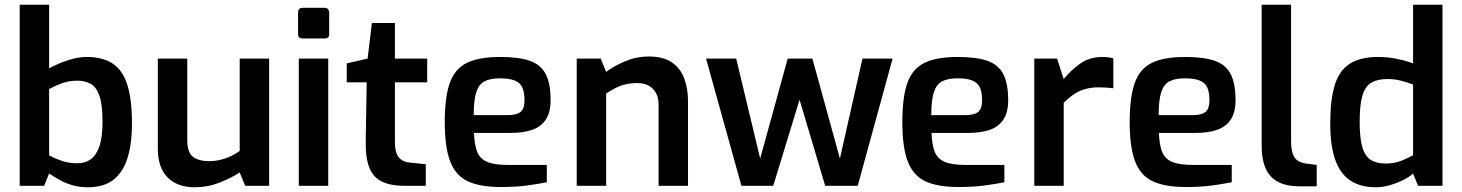

<svg xmlns="http://www.w3.org/2000/svg" viewBox="-20 -783 6159 809"><path d="M351 6Q315 6 285.5 -2.5Q256 -11 232 -24.5Q208 -38 187 -52L166 0H63V-763H187V-495Q221 -514 264.5 -528.5Q308 -543 345 -543Q413 -543 455 -515Q497 -487 516.5 -425.5Q536 -364 536 -263Q536 -175 516.5 -115Q497 -55 456.5 -24.5Q416 6 351 6ZM306 -95Q339 -95 362.5 -112Q386 -129 399 -167Q412 -205 412 -269Q412 -345 398 -382Q384 -419 360 -431Q336 -443 306 -443Q271 -443 242 -432.5Q213 -422 187 -408V-128Q210 -116 239.5 -105.5Q269 -95 306 -95Z M801 6Q727 6 686 -35.5Q645 -77 645 -157V-536H769V-193Q769 -140 793.5 -122Q818 -104 860 -104Q895 -104 928 -115Q961 -126 990 -147V-536H1114V0H1013L990 -56Q952 -32 903.5 -13Q855 6 801 6Z M1255 -621Q1236 -621 1236 -639V-730Q1236 -750 1255 -750H1349Q1358 -750 1362.5 -744Q1367 -738 1367 -730V-639Q1367 -621 1349 -621ZM1239 0V-536H1363V0Z M1685 0Q1627 0 1590 -17.5Q1553 -35 1536.5 -76Q1520 -117 1521 -184L1525 -436H1441V-516L1529 -536L1547 -686H1644V-536H1780V-436H1644V-185Q1644 -159 1649 -142.5Q1654 -126 1663.5 -116.5Q1673 -107 1684 -103Q1695 -99 1707 -98L1774 -91V0Z M2090 5Q2003 5 1951.5 -19Q1900 -43 1877 -102.5Q1854 -162 1854 -268Q1854 -376 1876 -435.5Q1898 -495 1949 -519Q2000 -543 2087 -543Q2164 -543 2210.5 -527.5Q2257 -512 2278.5 -472.5Q2300 -433 2300 -361Q2300 -310 2280 -279.5Q2260 -249 2222.5 -236Q2185 -223 2134 -223H1977Q1979 -173 1990.5 -143.5Q2002 -114 2032.5 -101Q2063 -88 2122 -88H2284V-15Q2243 -7 2197.5 -1Q2152 5 2090 5ZM1976 -298H2122Q2157 -298 2173.5 -311.5Q2190 -325 2190 -361Q2190 -396 2180 -416Q2170 -436 2147 -444.5Q2124 -453 2087 -453Q2045 -453 2021 -440Q1997 -427 1986.5 -393.5Q1976 -360 1976 -298Z M2410 0V-536H2511L2534 -480Q2567 -505 2614.5 -525Q2662 -545 2713 -545Q2776 -545 2812 -519.5Q2848 -494 2863.5 -451Q2879 -408 2879 -357V0H2755V-342Q2755 -371 2744 -391Q2733 -411 2713.5 -422Q2694 -433 2666 -433Q2640 -433 2617.5 -428Q2595 -423 2575 -413Q2555 -403 2534 -389V0Z M3104 0 2955 -536H3082L3183 -115L3299 -536H3403L3519 -115L3614 -536H3741L3594 0H3457L3349 -363L3238 0Z M4018 5Q3931 5 3879.5 -19Q3828 -43 3805 -102.5Q3782 -162 3782 -268Q3782 -376 3804 -435.5Q3826 -495 3877 -519Q3928 -543 4015 -543Q4092 -543 4138.5 -527.5Q4185 -512 4206.5 -472.5Q4228 -433 4228 -361Q4228 -310 4208 -279.5Q4188 -249 4150.5 -236Q4113 -223 4062 -223H3905Q3907 -173 3918.5 -143.5Q3930 -114 3960.5 -101Q3991 -88 4050 -88H4212V-15Q4171 -7 4125.5 -1Q4080 5 4018 5ZM3904 -298H4050Q4085 -298 4101.5 -311.5Q4118 -325 4118 -361Q4118 -396 4108 -416Q4098 -436 4075 -444.5Q4052 -453 4015 -453Q3973 -453 3949 -440Q3925 -427 3914.5 -393.5Q3904 -360 3904 -298Z M4338 0V-536H4434L4462 -450Q4494 -489 4533 -516Q4572 -543 4626 -543Q4637 -543 4649 -541.5Q4661 -540 4671 -537V-411Q4657 -413 4641 -414Q4625 -415 4610 -415Q4579 -415 4553.5 -408Q4528 -401 4506 -386.5Q4484 -372 4462 -350V0Z M4976 5Q4889 5 4837.5 -19Q4786 -43 4763 -102.5Q4740 -162 4740 -268Q4740 -376 4762 -435.5Q4784 -495 4835 -519Q4886 -543 4973 -543Q5050 -543 5096.5 -527.5Q5143 -512 5164.5 -472.5Q5186 -433 5186 -361Q5186 -310 5166 -279.5Q5146 -249 5108.5 -236Q5071 -223 5020 -223H4863Q4865 -173 4876.5 -143.5Q4888 -114 4918.5 -101Q4949 -88 5008 -88H5170V-15Q5129 -7 5083.5 -1Q5038 5 4976 5ZM4862 -298H5008Q5043 -298 5059.5 -311.5Q5076 -325 5076 -361Q5076 -396 5066 -416Q5056 -436 5033 -444.5Q5010 -453 4973 -453Q4931 -453 4907 -440Q4883 -427 4872.5 -393.5Q4862 -360 4862 -298Z M5455 2Q5402 2 5366.5 -16Q5331 -34 5313.5 -72Q5296 -110 5296 -173V-763H5420V-190Q5420 -154 5427.5 -134Q5435 -114 5449 -105.5Q5463 -97 5483 -94L5528 -88V2Z M5777 6Q5714 6 5671 -21.5Q5628 -49 5606.5 -108.5Q5585 -168 5585 -263Q5585 -363 5604 -424.5Q5623 -486 5667.5 -514.5Q5712 -543 5787 -543Q5827 -543 5866 -535Q5905 -527 5934 -516V-763H6058V0H5955L5934 -52Q5918 -37 5891.5 -24Q5865 -11 5835.5 -2.5Q5806 6 5777 6ZM5819 -94Q5855 -94 5884 -105.5Q5913 -117 5934 -129V-427Q5909 -436 5883 -443Q5857 -450 5826 -450Q5784 -450 5758 -434.5Q5732 -419 5720.5 -380Q5709 -341 5709 -269Q5709 -202 5720 -163.5Q5731 -125 5755.5 -109.5Q5780 -94 5819 -94Z"/></svg>

Font: Exo Thin SemiBold
Style: Regular
Weight: 600
Version: Version 2.000